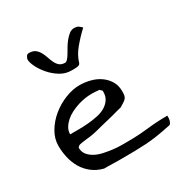

<svg xmlns="http://www.w3.org/2000/svg" viewBox="-135 -666 746 776"><g transform="rotate(-30 238.0 -278.0)"><path d="M18.6 -171.9Q18.6 -205.1 37.1 -236.3Q55.7 -267.6 84.5 -291Q113.3 -314.5 147.9 -328.1Q182.6 -341.8 213.9 -341.8Q239.3 -341.8 264.2 -335.4Q289.1 -329.1 308.6 -315.4Q328.1 -301.8 340.3 -281.7Q352.5 -261.7 352.5 -234.4Q352.5 -221.7 351.1 -214.4Q349.6 -207 344.7 -201.7Q339.8 -196.3 332.5 -191.9Q325.2 -187.5 314.5 -180.7Q308.6 -179.7 296.9 -176.3Q285.2 -172.9 270 -168.9Q254.9 -165 238.3 -161.1Q221.7 -157.2 206.5 -153.3Q191.4 -149.4 179.7 -146.5Q168 -143.6 162.1 -142.6Q159.2 -141.6 149.4 -140.6Q139.6 -139.6 128.4 -138.2Q117.2 -136.7 107.4 -135.3Q97.7 -133.8 95.7 -132.8Q92.8 -131.8 89.4 -128.4Q85.9 -125 85.9 -124Q85.9 -104.5 96.7 -91.3Q107.4 -78.1 124 -69.3Q140.6 -60.5 161.6 -56.2Q182.6 -51.8 203.1 -49.3Q223.6 -46.9 241.2 -46.9Q258.8 -46.9 269.5 -46.9Q318.4 -46.9 365.2 -52.2Q412.1 -57.6 460.9 -57.6V-49.8Q460.9 -43.9 459.5 -37.6Q458 -31.2 455.1 -25.9Q452.1 -20.5 447.3 -19.5Q410.2 -11.7 381.3 -7.3Q352.5 -2.9 327.1 -1.5Q301.8 0 274.4 0.5Q247.1 1 213.9 1H197.3Q186.5 1 173.8 0.5Q161.1 0 149.4 0H132.8Q102.5 -7.8 80.6 -24.9Q58.6 -42 44.9 -65.4Q31.2 -88.9 24.9 -116.2Q18.6 -143.6 18.6 -171.9ZM237.3 -287.1Q224.6 -287.1 208.5 -284.7Q192.4 -282.2 175.3 -276.9Q158.2 -271.5 141.6 -263.2Q125 -254.9 112.3 -243.7Q99.6 -232.4 91.3 -218.8Q83 -205.1 83 -188.5H123Q144.5 -188.5 167 -190.4Q189.5 -192.4 210.9 -196.8Q232.4 -201.2 248.5 -210.4Q264.6 -219.7 274.9 -234.4Q285.2 -249 285.2 -270.5V-275.4L275.4 -285.2Q273.4 -285.2 268.1 -285.6Q262.7 -286.1 256.8 -286.6Q251 -287.1 245.6 -287.1Q240.2 -287.1 237.3 -287.1ZM85 -536.1Q85 -540 89.4 -548.3Q93.8 -556.6 101.6 -556.6Q121.1 -556.6 131.3 -548.8Q141.6 -541 148.4 -528.8Q155.3 -516.6 159.7 -502.9Q164.1 -489.3 169.9 -477.1Q175.8 -464.8 185.1 -457Q194.3 -449.2 210 -449.2Q215.8 -449.2 222.7 -456.5Q229.5 -463.9 236.3 -475.6Q243.2 -487.3 251 -500.5Q258.8 -513.7 268.6 -525.4Q278.3 -537.1 288.6 -544.9Q298.8 -552.7 311.5 -552.7Q323.2 -552.7 329.6 -548.8Q335.9 -544.9 344.7 -536.1Q316.4 -509.8 292 -480.5Q267.6 -451.2 258.8 -419.9Q256.8 -414.1 251.5 -412.1Q246.1 -410.2 240.2 -409.7Q234.4 -409.2 228 -409.2Q221.7 -409.2 216.8 -409.2Q189.5 -409.2 165.5 -423.8Q141.6 -438.5 123.5 -459.5Q105.5 -480.5 95.2 -501.5Q85 -522.5 85 -536.1Z"/></g></svg>

Font: Swanky and Moo Moo Cyrillic
Style: Regular
Weight: 400
Designer: Kimberly Geswein; Denis Ignatov
Foundry: Kimberly Geswein; Denis Ignatov
Version: Version 1.003 June 27, 2018